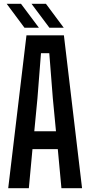

<svg xmlns="http://www.w3.org/2000/svg" viewBox="-20 -985 472 1005"><path d="M23 0 118.5 -800H314.5L409.5 0H301.5L282.5 -204.5H150L131 0ZM159.5 -298H273L256.5 -470.5L238 -706.5H194.5L176 -470ZM238.5 -840 145 -965H220.5L313.5 -840ZM108 -840 15 -965H90L183.5 -840Z"/></svg>

Font: Big Shoulders Medium
Style: Regular
Weight: 500
Designer: Patric King
Foundry: XO Type Co
Version: Version 2.002